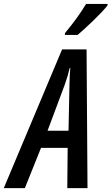

<svg xmlns="http://www.w3.org/2000/svg" viewBox="-83 -972 577 992"><path d="M-63.5 0 237.8 -716.8H364.3L369.1 0H264.6L266.6 -208H128.9L45.4 0ZM162.6 -296.4H271L275.9 -532.7Q276.4 -556.6 277.3 -578.6Q278.3 -600.6 280.3 -621.1H277.3Q272.9 -601.6 266.6 -580.3Q260.3 -559.1 251.5 -534.2ZM252 -791.5 252.9 -801.3Q285.6 -840.3 313.5 -878.9Q341.3 -917.5 361.8 -951.7H473.1L472.2 -943.4Q461.4 -929.7 441.4 -908.4Q421.4 -887.2 397.9 -864.5Q374.5 -841.8 353 -822.3Q331.5 -802.7 317.9 -791.5Z"/></svg>

Font: Open Sans Condensed SemiBold
Style: Italic
Weight: 600
Width: 3
Italic angle: -12°
Designer: Monotype Design Team
Foundry: Monotype Imaging Inc.
Version: Version 3.000; ttfautohint (v1.8.4)